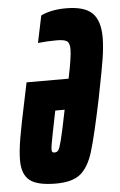

<svg xmlns="http://www.w3.org/2000/svg" viewBox="-52 -733 487 778"><g transform="rotate(-5 192.0 -344.0)"><path d="M7 -98Q7 -135 16 -188Q25 -241 47 -344L61 -411H232Q250 -497 250 -529Q250 -555 238.5 -562.5Q227 -570 198 -570Q159 -570 121 -566L144 -676Q186 -696 246 -696Q321 -696 352.5 -665Q384 -634 384 -566Q384 -528 376 -478Q368 -428 351 -344L347 -323Q315 -169 296 -107.5Q277 -46 244 -19Q211 8 144 8Q69 8 38 -16.5Q7 -41 7 -98ZM205 -287H167L162 -263Q158 -242 148 -193Q138 -144 138 -131Q138 -123 140.5 -120.5Q143 -118 150 -118Q160 -118 165.5 -126.5Q171 -135 179 -166.5Q187 -198 205 -287Z"/></g></svg>

Font: Saira Ultra Condensed Black
Style: Italic
Weight: 900
Width: 1
Italic angle: -12°
Designer: Hector Gatti with collaboration of the Omnibus-Type team
Foundry: Omnibus-Type
Version: Version 1.001; ttfautohint (v1.8)